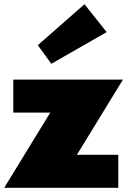

<svg xmlns="http://www.w3.org/2000/svg" viewBox="-21 -889 602 909"><path d="M42 -512H561L343 -156H539V0H-1L217 -356H42ZM158 -675 379 -869 484 -737 222 -587Z"/></svg>

Font: Spartan MB
Style: Regular
Weight: 900
Designer: Matt Bailey
Foundry: Matt Bailey
Version: Version 001.001